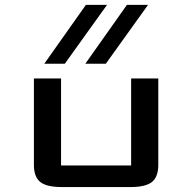

<svg xmlns="http://www.w3.org/2000/svg" viewBox="-20 -757 777 777"><path d="M408.2 -499H325.2L493.7 -737.3H579.1ZM242.2 -499H159.2L327.6 -737.3H413.1ZM620.6 -439.5V-89.8Q620.6 -41.5 595.2 -20.8Q569.8 0 507.3 0H230.5Q168 0 142.6 -20.8Q117.2 -41.5 117.2 -89.8V-439.5H227.1V-87.4H510.7V-439.5Z"/></svg>

Font: Squarish Sans CT
Style: RegularSC
Weight: 400
Version: Version 0.9